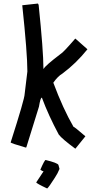

<svg xmlns="http://www.w3.org/2000/svg" viewBox="-20 -867 540 1099"><path d="M197.3 -846.7 201.2 -838.9Q228.5 -575.2 228.5 -475.6V-473.6H230.5Q238.3 -490.7 326.2 -557.6Q340.8 -564.9 410.2 -645.5H412.1L480.5 -585Q416 -504.4 337.9 -446.3Q311 -430.7 285.2 -393.6Q340.3 -245.6 400.4 -141.6Q405.3 -141.6 468.8 -86.9L412.1 -16.6H410.2Q335.9 -71.3 316.4 -96.7Q257.3 -207 220.7 -305.7V-307.6H218.8Q211.4 -307.6 203.1 -256.8L130.9 -24.4L128.9 -22.5H127Q41 -47.4 41 -51.8Q121.1 -301.8 121.1 -329.1L136.7 -458Q136.7 -562.5 107.4 -836.9ZM241.2 48.8Q309.6 65.4 314.5 77.1L320.3 98.6V100.6Q310.5 125.5 293.9 150.4Q259.8 204.1 250 211.9Q187.5 182.6 187.5 176.8L229.5 113.3Q222.7 113.3 210.9 104.5Q234.9 48.8 241.2 48.8Z"/></svg>

Font: ww_drahtTSB
Style: Regular
Weight: 400
Designer: Dr. Wolfgang Wiebecke
Version: Version 1.06 May 21, 2010, initial release